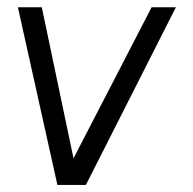

<svg xmlns="http://www.w3.org/2000/svg" viewBox="-20 -522 546 542"><path d="M222.5 0H142L30.5 -501.5H98L187.5 -75L408 -501.5H476.5Z"/></svg>

Font: Urbanist Light
Style: Italic
Weight: 300
Italic angle: -8°
Designer: Corey Hu
Foundry: Corey Hu
Version: Version 1.330; ttfautohint (v1.8.4.7-5d5b)